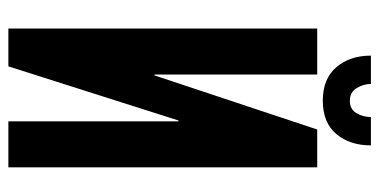

<svg xmlns="http://www.w3.org/2000/svg" viewBox="-238 -646 884 447"><g transform="rotate(90 203.5 -422.0)"><path d="M369 -719V0H262V-396H260L134 0H46V-719H153V-340H155L281 -719ZM318 -844Q318 -795 291.5 -763.5Q265 -732 214 -732Q163 -732 136 -763.5Q109 -795 109 -844H175Q175 -827 184.5 -811Q194 -795 214 -795Q234 -795 243 -810.5Q252 -826 252 -844Z"/></g></svg>

Font: Osterbar
Style: Regular
Weight: 500
Width: 3
Designer: Peter Wiegel, Basierend auf Erbar schmal-halbfette Grotesk v. Jacob Erbar
Foundry: Peter Wiegel
Version: Version 1.0